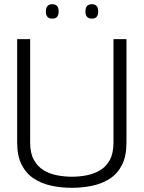

<svg xmlns="http://www.w3.org/2000/svg" viewBox="-20 -887 686 917"><path d="M62 -207V-700H124V-206Q124 -156 141.5 -124Q159 -92 187.5 -74.5Q216 -57 251.5 -50Q287 -43 323 -43Q360 -43 395 -50Q430 -57 459 -74.5Q488 -92 505 -124Q522 -156 522 -206V-700H584V-207Q584 -142 563 -100Q542 -58 505 -34Q468 -10 421 0Q374 10 323 10Q272 10 225.5 0Q179 -10 142 -34Q105 -58 83.5 -100Q62 -142 62 -207ZM419 -798Q388 -798 388 -832Q388 -867 419 -867Q449 -867 449 -832Q449 -798 419 -798ZM230 -798Q199 -798 199 -832Q199 -867 230 -867Q260 -867 260 -832Q260 -798 230 -798Z"/></svg>

Font: Georama Light
Style: Regular
Weight: 300
Designer: Jean-Baptiste Levee
Foundry: Production Type
Version: Version 1.000